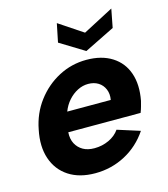

<svg xmlns="http://www.w3.org/2000/svg" viewBox="-107 -790 774 882"><g transform="rotate(-15 280.0 -349.0)"><path d="M238 7Q163 7 112.5 -26Q62 -59 42 -118Q22 -177 38 -254Q52 -328 95 -385Q138 -442 199.5 -474.5Q261 -507 332 -507Q404 -507 453 -476Q502 -445 521 -389.5Q540 -334 526 -260Q523 -249 519.5 -235.5Q516 -222 510 -207H166Q164 -175 176 -152.5Q188 -130 210 -117.5Q232 -105 264 -105Q301 -105 333 -120Q365 -135 383 -161L490 -127Q447 -63 381 -28Q315 7 238 7ZM393 -300Q398 -328 388.5 -350.5Q379 -373 359 -385.5Q339 -398 311 -398Q285 -398 260.5 -385.5Q236 -373 216.5 -351Q197 -329 186 -300ZM504 -705 487 -617 343 -546 227 -617 245 -705 359 -629Z"/></g></svg>

Font: Albert Sans
Style: Bold Italic
Weight: 700
Italic angle: -11.25°
Designer: Andreas Rasmussen
Foundry: a.Foundry
Version: Version 1.025